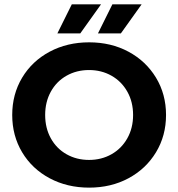

<svg xmlns="http://www.w3.org/2000/svg" viewBox="-20 -849 816 880"><path d="M388.5 11Q288 11 207.5 -32Q127 -75 81.5 -151Q36 -227 36 -322Q36 -417 81.5 -493Q127 -569 207.5 -612Q288 -655 388.5 -655Q489 -655 569 -612Q649 -569 695 -493Q741 -417 741 -322Q741 -227 695 -151Q649 -75 569 -32Q489 11 388.5 11ZM388 -116Q445 -116 491 -142Q537 -168 563.5 -215Q590 -262 590 -322Q590 -382 563.5 -429Q537 -476 491 -502Q445 -528 388 -528Q331 -528 285 -502Q239 -476 213 -429Q187 -382 187 -322Q187 -262 213 -215Q239 -168 285 -142Q331 -116 388 -116ZM309 -829H443L348 -696H243ZM495 -829H629L534 -696H429Z"/></svg>

Font: Montserrat Ace
Style: Bold
Weight: 700
Designer: Julieta Ulanovsky
Foundry: Julieta Ulanovsky
Version: Version 1